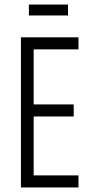

<svg xmlns="http://www.w3.org/2000/svg" viewBox="-20 -824 394 844"><path d="M72 0V-660H128V0ZM80 0V-53H325V0ZM80 -312V-365H304V-312ZM80 -607V-660H325V-607ZM107 -756V-804H279V-756Z"/></svg>

Font: Bricolage Grotesque 24pt Condensed ExtraLight
Style: Regular
Weight: 250
Width: 3
Designer: Mathieu Triay
Foundry: Atelier Triay
Version: Version 1.001;gftools[0.9.33.dev8+g029e19f]